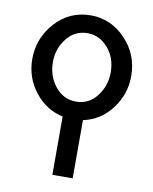

<svg xmlns="http://www.w3.org/2000/svg" viewBox="-81 -766 661 827"><g transform="rotate(10 250.0 -352.5)"><path d="M33.2 -477.1Q33.2 -567.9 95.2 -636.5Q157.2 -705.1 250 -705.1Q337.9 -705.1 401.9 -638.4Q465.8 -571.8 465.8 -477.1Q465.8 -397.9 418 -334.5Q370.1 -271 294.9 -254.9H293.9V0H205.1V-254.9H204.1Q130.9 -271 82 -333.5Q33.2 -396 33.2 -477.1ZM250 -328.1Q306.2 -328.1 341.1 -373.5Q376 -418.9 376 -478Q376 -541 338.9 -584Q301.8 -627 249 -627Q193.8 -627 158.4 -582.5Q123 -538.1 123 -478Q123 -418 158.9 -373Q194.8 -328.1 250 -328.1Z"/></g></svg>

Font: CMU Sans Serif
Style: Medium
Weight: 500
Version: Version 0.7.0